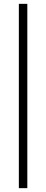

<svg xmlns="http://www.w3.org/2000/svg" viewBox="-20 -810 241 998"><path d="M122 -790V168H78V-790Z"/></svg>

Font: Prodigy Sans Light
Style: Regular
Weight: 300
Designer: Wei Huang
Foundry: Wei Huang
Version: Version 1.003; ttfautohint (v1.8.3)